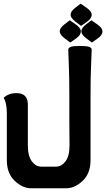

<svg xmlns="http://www.w3.org/2000/svg" viewBox="-38 -914 582 1053"><path d="M347.2 -680.7 315.4 -704.6Q289.6 -724.6 289.6 -742.2Q289.6 -760.7 315.9 -780.8L344.7 -802.7L378.4 -779.3Q405.3 -760.3 405.3 -742.2Q405.3 -721.2 379.4 -703.1ZM465.8 -680.7 434.1 -704.6Q408.2 -724.6 408.2 -742.2Q408.2 -760.7 434.6 -780.8L463.4 -802.7L497.1 -779.3Q523.9 -760.3 523.9 -742.2Q523.9 -721.2 498 -703.1ZM406.7 -772 375 -795.9Q349.1 -815.9 349.1 -833.5Q349.1 -852.1 375.5 -872.1L404.3 -894L438 -870.6Q464.8 -851.6 464.8 -833.5Q464.8 -812.5 438.5 -794.4ZM342.3 -244.6V-386.7Q342.3 -498 339.4 -559.6Q336.4 -621.1 336.4 -641.6Q336.4 -651.4 349.6 -656.7Q362.8 -662.1 398.4 -662.1Q439 -662.1 451.9 -656.7Q464.8 -651.4 464.8 -641.6Q464.8 -621.1 461.7 -559.6Q458.5 -498 458.5 -386.7V-35.2Q458.5 37.1 415.3 77.9Q372.1 118.7 324.7 118.7H133.3Q85.9 118.7 42.7 77.9Q-0.5 37.1 -0.5 -35.2V-292.5Q-0.5 -317.4 -4.4 -339.4Q-8.3 -361.3 -18.1 -377.4Q8.8 -403.3 51.8 -403.3Q114.7 -403.3 114.7 -341.8V-117.2Q114.7 -58.1 136.7 -29.1Q158.7 0 189.5 0H268.6Q299.3 0 321.3 -29.1Q343.3 -58.1 343.3 -117.2Z"/></svg>

Font: ALMAS
Style: Bold
Weight: 700
Designer: ALMAS Font/ by Husham Jawad Kadhim, derived from the Bainsely font by/ Paul James MIller
Foundry: High-Logic / Made with FontCreator
Version: Version 1.411;September 19, 2021;FontCreator 14.0.0.2814 32-